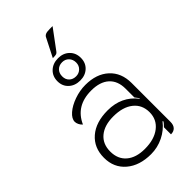

<svg xmlns="http://www.w3.org/2000/svg" viewBox="-259 -946 1041 1041"><g transform="rotate(-45 261.5 -425.5)"><path d="M294 -840Q298 -850 308 -855Q318 -860 341 -860H363L280 -748Q275 -741 268.5 -738.5Q262 -736 241 -736ZM170 -630Q170 -668 195.5 -692Q221 -716 261 -716Q300 -716 325 -692Q350 -668 350 -630Q350 -592 325 -568.5Q300 -545 261 -545Q221 -545 195.5 -568.5Q170 -592 170 -630ZM314 -630Q314 -654 299 -669.5Q284 -685 261 -685Q237 -685 222 -670Q207 -655 207 -630Q207 -606 222 -591.5Q237 -577 261 -577Q283 -577 298.5 -592Q314 -607 314 -630ZM55 -158Q55 -235 107.5 -280.5Q160 -326 251 -326Q357 -326 418 -248L421 -249Q411 -263 403 -273V-340Q403 -400 367 -432.5Q331 -465 264 -465Q146 -465 102 -366Q92 -375 86.5 -386.5Q81 -398 81 -408Q81 -432 108 -455.5Q135 -479 177.5 -494Q220 -509 263 -509Q348 -509 398 -463Q448 -417 448 -339V-41Q448 -17 436 -4Q424 9 402 9V-45Q420 -63 423 -71L420 -74Q390 -35 345 -13Q300 9 250 9Q162 9 108.5 -36.5Q55 -82 55 -158ZM405 -158Q405 -215 363.5 -248Q322 -281 249 -281Q181 -281 142 -248.5Q103 -216 103 -158Q103 -100 141 -67.5Q179 -35 246 -35Q319 -35 362 -68.5Q405 -102 405 -158Z"/></g></svg>

Font: K2D Thin
Style: Regular
Weight: 100
Designer: Katatrad Aksorn Co.,Ltd.
Foundry: Cadson Demak Co.,Ltd.
Version: Version 1.000; ttfautohint (v1.6)